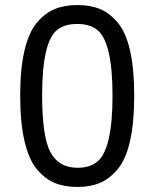

<svg xmlns="http://www.w3.org/2000/svg" viewBox="-20 -728 612 761"><path d="M446.5 -57.5Q414 -19 376 -3Q338 13 286.5 13Q235 13 196.5 -3Q158 -19 126 -57.5Q94 -96 77 -169.5Q60 -243 60 -349Q60 -455 77 -527.5Q94 -600 126 -638Q158 -676 196.5 -692Q235 -708 286.5 -708Q338 -708 376 -692.5Q414 -677 446.5 -638.5Q479 -600 495.5 -527.5Q512 -455 512 -349Q512 -243 495.5 -169.5Q479 -96 446.5 -57.5ZM147 -351Q147 -186 180 -124.5Q213 -63 287 -63Q335 -63 364 -86Q426 -134 426 -349Q426 -567 362 -612Q334 -633 286 -633Q238 -633 210 -612Q147 -568 147 -351Z"/></svg>

Font: Ruda
Style: Regular
Weight: 400
Designer: Mariela Monsalve, Angelina Sanchez
Foundry: Mariela Monsalve, Angelina Sanchez
Version: Version 1.002